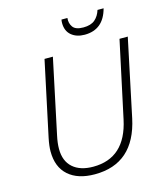

<svg xmlns="http://www.w3.org/2000/svg" viewBox="-132 -1007 954 1116"><g transform="rotate(-15 345.5 -449.5)"><path d="M299.8 9.8Q198.2 9.8 141.4 -40.5Q84.5 -90.8 84.5 -185.1Q84.5 -217.8 94.2 -264.6L189.9 -713.9H240.2L145 -264.2Q135.7 -221.7 135.7 -186.5Q135.7 -113.3 179.7 -74.2Q223.6 -35.2 302.2 -35.2Q495.6 -35.2 542.5 -254.4L641.1 -713.9H690.9L592.8 -248.5Q537.6 9.8 299.8 9.8ZM452.6 -789.1Q403.8 -789.1 373 -814.9Q342.3 -840.8 342.3 -888.7Q342.3 -898.9 344.2 -909.2H379.9Q376.5 -878.4 392.8 -855.2Q409.2 -832 456.1 -832Q501.5 -832 525.9 -853Q550.3 -874 561 -909.2H597.7Q565.9 -789.1 452.6 -789.1Z"/></g></svg>

Font: Open Sans Light
Style: Italic
Weight: 300
Italic angle: -12°
Designer: Monotype Design Team
Foundry: Monotype Imaging Inc.
Version: Version 3.003; ttfautohint (v1.8.4)